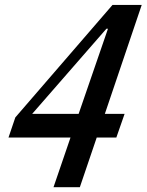

<svg xmlns="http://www.w3.org/2000/svg" viewBox="-20 -782 612 802"><path d="M203.5 0 274.5 -207.5H15.5L44 -291.5L450 -761.5H572L418 -306.5H500.5L466 -207.5H384L313.5 0ZM114.5 -306.5H308.5L431 -662H424.5Z"/></svg>

Font: Libre Caslon Condensed
Style: Italic
Weight: 400
Italic angle: -22.583°
Designer: Pablo Impallari, Rodrigo Fuenzalida, Katja Schimmel, Ertekin Erdin
Foundry: Pablo Impallari, Rodrigo Fuenzalida
Version: Version 2.000;gftools[0.9.33]